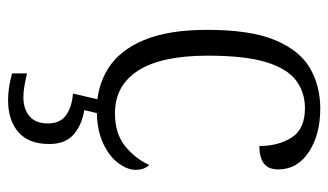

<svg xmlns="http://www.w3.org/2000/svg" viewBox="-189 -395 814 476"><g transform="rotate(90 218.0 -157.0)"><path d="M252 10Q195 10 150 -18Q105 -46 79.5 -106.5Q54 -167 54 -264Q54 -371 79.5 -432Q105 -493 149 -518.5Q193 -544 249 -544Q314 -544 357 -515.5Q400 -487 400 -440Q400 -415 385 -404Q370 -393 342 -393Q342 -440 321 -473Q300 -506 248 -506Q209 -506 179.5 -484Q150 -462 134 -409.5Q118 -357 118 -265Q118 -150 155 -92.5Q192 -35 261 -35Q311 -35 342 -60Q373 -85 389 -120Q401 -108 401 -86Q401 -66 384.5 -43.5Q368 -21 335 -5.5Q302 10 252 10ZM228 230Q213 230 196 227.5Q179 225 162 220V183Q179 187 193.5 189.5Q208 192 221 192Q250 192 268 177Q286 162 286 131Q286 101 266 86.5Q246 72 212 69L230 -9H265L253 41Q290 47 313.5 67.5Q337 88 337 128Q337 179 307.5 204.5Q278 230 228 230Z"/></g></svg>

Font: Noto Serif Tamil SemiCondensed Light
Style: Italic
Weight: 300
Width: 4
Italic angle: -12°
Designer: Indian Type Foundry, Tom Grace, and the Monotype Design Team
Foundry: Monotype Imaging Inc.
Version: Version 2.003; ttfautohint (v1.8.4.7-5d5b)